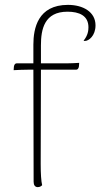

<svg xmlns="http://www.w3.org/2000/svg" viewBox="-20 -760 412 788"><path d="M259 -740C135 -740 117 -643 117 -577V-500H48C42 -500 38 -494 37 -486L36 -472C49 -473 83 -474 96 -474H117L118 -14C118 0 124 8 135 8C144 8 149 4 153 0C149 -16 147 -47 147 -87L148 -474H293C299 -474 303 -480 304 -488L305 -502C295 -501 263 -500 253 -500H148V-574C148 -640 162 -712 257 -712C305 -712 343 -696 343 -648C343 -635 341 -615 323 -593C325 -592 327 -592 329 -592C344 -592 372 -613 372 -656C372 -711 321 -740 259 -740Z"/></svg>

Font: Arima Koshi Thin
Style: Regular
Weight: 250
Designer: Joana Correia and Natanael Gama
Foundry: NDISCOVER
Version: Version 1.019;PS 001.019;hotconv 1.0.88;makeotf.lib2.5.64775